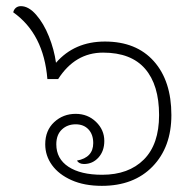

<svg xmlns="http://www.w3.org/2000/svg" viewBox="-20 -597 628 624"><path d="M537 -223Q537 -119 476 -56Q415 7 311 7Q254 7 212.5 -11.5Q171 -30 149 -60.5Q127 -91 127 -128Q127 -173 156 -200Q185 -227 226 -227Q265 -227 292 -201Q319 -175 319 -139Q319 -106 300 -85Q281 -64 253 -64Q237 -64 230 -75Q283 -85 283 -132Q283 -160 267.5 -176.5Q252 -193 226 -193Q199 -193 181 -176Q163 -159 163 -128Q163 -81 202.5 -55Q242 -29 312 -29Q398 -29 447.5 -78.5Q497 -128 497 -223Q497 -321 451.5 -373.5Q406 -426 315 -426Q224 -426 169 -340H134Q122 -487 23 -557Q25 -566 31.5 -571.5Q38 -577 48 -577Q73 -577 97.5 -549Q122 -521 139 -478.5Q156 -436 162 -393Q222 -462 321 -462Q423 -462 480 -398Q537 -334 537 -223Z"/></svg>

Font: Krub ExtraLight
Style: Regular
Weight: 275
Designer: Ekaluck Peanpanawate
Foundry: Cadson Demak Co.,Ltd.
Version: Version 1.000; ttfautohint (v1.6)